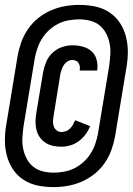

<svg xmlns="http://www.w3.org/2000/svg" viewBox="-21 -732 542 784"><path d="M197 32Q164 32 132.5 25.5Q101 19 75 2Q49 -15 32 -40.5Q15 -66 7 -96.5Q-1 -127 -1 -159.5Q-1 -192 5 -225L51 -504Q56 -532 66 -560Q76 -588 93.5 -613.5Q111 -639 135.5 -658.5Q160 -678 188 -690Q216 -702 245 -707Q274 -712 303 -712Q336 -712 367.5 -705.5Q399 -699 425 -682Q451 -665 468 -639.5Q485 -614 493 -583.5Q501 -553 501 -520.5Q501 -488 495 -455L449 -176Q444 -148 434 -120Q424 -92 406.5 -66.5Q389 -41 364.5 -21.5Q340 -2 312 10Q284 22 255 27Q226 32 197 32ZM198 -27Q219 -27 241 -31Q263 -35 283 -45Q303 -55 320 -70.5Q337 -86 349 -105Q361 -124 368 -144.5Q375 -165 379 -186L425 -464Q428 -487 429.5 -510Q431 -533 426.5 -555Q422 -577 412 -596Q402 -615 385.5 -628.5Q369 -642 347 -647.5Q325 -653 302 -653Q281 -653 259 -649Q237 -645 217 -635Q197 -625 180 -609.5Q163 -594 151 -575Q139 -556 132 -535.5Q125 -515 121 -494L75 -216Q72 -193 70.5 -170Q69 -147 73.5 -125Q78 -103 88 -84Q98 -65 114.5 -51.5Q131 -38 153 -32.5Q175 -27 198 -27ZM230 -133Q212 -133 195.5 -136.5Q179 -140 165 -149Q151 -158 141.5 -171.5Q132 -185 128 -201Q124 -217 124 -234.5Q124 -252 127 -269L155 -437Q159 -458 167.5 -479Q176 -500 193 -516Q210 -532 231.5 -539.5Q253 -547 275 -547Q296 -547 317 -541.5Q338 -536 353 -522.5Q368 -509 373.5 -488Q379 -467 376 -446L375 -444H304Q306 -452 305 -460Q304 -468 300 -474.5Q296 -481 289 -484Q282 -487 274 -487Q264 -487 255 -481.5Q246 -476 240 -467Q234 -458 230.5 -447.5Q227 -437 225 -427L198 -260Q196 -248 195.5 -237Q195 -226 198.5 -216Q202 -206 210.5 -199.5Q219 -193 230 -193Q239 -193 248.5 -196.5Q258 -200 265 -207Q272 -214 277 -223Q282 -232 286 -241L347 -217Q340 -199 328 -183Q316 -167 300.5 -155.5Q285 -144 266.5 -138.5Q248 -133 230 -133Z"/></svg>

Font: Iosevka SS18 Heavy
Style: Italic
Weight: 900
Italic angle: -9°
Monospace: yes
Designer: Belleve Invis
Foundry: Belleve Invis
Version: Version 25.1.1; ttfautohint (v1.8.4)